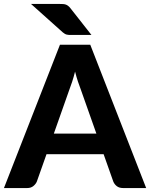

<svg xmlns="http://www.w3.org/2000/svg" viewBox="-29 -952 760 972"><path d="M459 -275.5 380.5 -497.5Q373.5 -515 365.8 -538.5Q358 -562 351 -589.5Q344 -561.5 336.2 -537.8Q328.5 -514 321.5 -496.5L243.5 -275.5ZM711 0H594.5Q575 0 562.8 -9.2Q550.5 -18.5 544.5 -33L495.5 -171.5H206.5L157.5 -33Q152.5 -20.5 140 -10.2Q127.5 0 108.5 0H-9L274.5 -725.5H428ZM272 -932Q282.5 -932 290.2 -931.5Q298 -931 304.2 -928.8Q310.5 -926.5 316 -922.2Q321.5 -918 327.5 -910.5L434 -775H334Q326 -775 320 -775.2Q314 -775.5 309 -776.8Q304 -778 299.2 -780.8Q294.5 -783.5 289 -788L128 -932Z"/></svg>

Font: LatoLatin Heavy
Style: Regular
Weight: 800
Designer: Lukasz Dziedzic with Adam Twardoch and Botio Nikoltchev
Foundry: tyPoland Lukasz Dziedzic
Version: Version 2.015; 2015-08-06; http://www.latofonts.com/